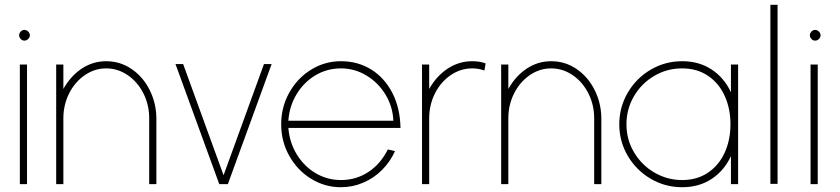

<svg xmlns="http://www.w3.org/2000/svg" viewBox="-20 -770 3512 803"><path d="M93 -500V0H63V-500ZM82 -600Q76 -600 71 -603.2Q66 -606.5 63 -611.8Q60 -617 60 -622Q60 -628 63 -633.2Q66 -638.5 71 -641.8Q76 -645 82 -645Q88 -645 93.2 -641.8Q98.5 -638.5 101.8 -633.2Q105 -628 105 -622Q105 -617 101.8 -611.8Q98.5 -606.5 93.2 -603.2Q88 -600 82 -600Z M634 0H604V-275Q604 -331.5 579.8 -379.5Q555.5 -427.5 514 -455.8Q472.5 -484 424 -484Q376 -484 334.8 -455.8Q293.5 -427.5 269.2 -379.5Q245 -331.5 245 -275V0H215V-500H245V-398Q276 -453 322.5 -483.5Q369 -514 424 -514Q482.5 -514 530.2 -481.5Q578 -449 605.5 -394.5Q633 -340 634 -277Z M897 0 714 -502H746L915 -37L1084 -502H1116L933 0Z M1406 13Q1338 13 1280.8 -22.5Q1223.5 -58 1189.8 -118.2Q1156 -178.5 1156 -250Q1156 -322 1189.8 -382.5Q1223.5 -443 1280.8 -478.5Q1338 -514 1406 -514Q1477 -514 1533 -479Q1589 -444 1621.2 -380.8Q1653.5 -317.5 1655 -235H1186Q1191 -173.5 1221.5 -123.8Q1252 -74 1300.5 -45.5Q1349 -17 1406 -17Q1469.5 -17 1520.8 -50.8Q1572 -84.5 1602 -145L1632 -138Q1612 -93.5 1577.8 -59.2Q1543.5 -25 1499.2 -6Q1455 13 1406 13ZM1625 -265Q1623 -323 1593 -373.2Q1563 -423.5 1513.2 -453.8Q1463.5 -484 1406 -484Q1347.5 -484 1298.8 -454.8Q1250 -425.5 1220 -375.2Q1190 -325 1186 -265Z M2006 -475Q1982 -484 1955 -484Q1906.5 -484 1865 -455.8Q1823.5 -427.5 1799.2 -379.5Q1775 -331.5 1775 -275V0H1745V-500H1775V-398Q1806 -453 1853 -483.5Q1900 -514 1955 -514Q1970 -514 1984.2 -511.8Q1998.5 -509.5 2011 -505Z M2495 0H2465V-275Q2465 -331.5 2440.8 -379.5Q2416.5 -427.5 2375 -455.8Q2333.5 -484 2285 -484Q2237 -484 2195.8 -455.8Q2154.5 -427.5 2130.2 -379.5Q2106 -331.5 2106 -275V0H2076V-500H2106V-398Q2137 -453 2183.5 -483.5Q2230 -514 2285 -514Q2343.5 -514 2391.2 -481.5Q2439 -449 2466.5 -394.5Q2494 -340 2495 -277Z M3067 -500V0H3037V-117Q3009 -56.5 2956.5 -21.8Q2904 13 2833 13Q2761.5 13 2701.2 -22.5Q2641 -58 2605.5 -118.2Q2570 -178.5 2570 -250Q2570 -322 2605.5 -382.5Q2641 -443 2701.2 -478.5Q2761.5 -514 2833 -514Q2904 -514 2956.5 -479.2Q3009 -444.5 3037 -384V-500ZM2833 -17Q2895.5 -17 2941.2 -48Q2987 -79 3011 -132Q3035 -185 3035 -250Q3035 -316 3010.8 -369.2Q2986.5 -422.5 2940.8 -453.2Q2895 -484 2833 -484Q2769.5 -484 2716 -452.5Q2662.5 -421 2631.2 -367.2Q2600 -313.5 2600 -250Q2600 -186 2632 -132.5Q2664 -79 2717.5 -48Q2771 -17 2833 -17Z M3202 -750H3232V-1H3202Z M3400 -500V0H3370V-500ZM3389 -600Q3383 -600 3378 -603.2Q3373 -606.5 3370 -611.8Q3367 -617 3367 -622Q3367 -628 3370 -633.2Q3373 -638.5 3378 -641.8Q3383 -645 3389 -645Q3395 -645 3400.2 -641.8Q3405.5 -638.5 3408.8 -633.2Q3412 -628 3412 -622Q3412 -617 3408.8 -611.8Q3405.5 -606.5 3400.2 -603.2Q3395 -600 3389 -600Z"/></svg>

Font: Urbanist
Style: Regular
Weight: 400
Designer: Corey Hu
Foundry: Corey Hu
Version: Version 1.2; befe77262ef67d88f1d94aa3d2e49ef1327b4483